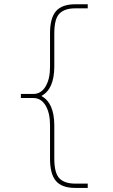

<svg xmlns="http://www.w3.org/2000/svg" viewBox="-20 -790 540 920"><path d="M179.7 -331.1V-329.1Q239.3 -296.9 240.2 -190.4V-30.3Q240.2 40 265.1 64.9Q290 89.8 339.8 89.8H400.4V110.4H339.8Q276.4 110.4 248 77.1Q219.7 43.9 219.7 -30.3V-190.4Q219.7 -249 198.2 -284.7Q176.8 -320.3 139.6 -320.3H80.1V-339.8H139.6Q176.8 -339.8 198.2 -375.5Q219.7 -411.1 219.7 -469.7V-629.9Q219.7 -704.1 248.5 -736.8Q277.3 -769.5 339.8 -769.5H400.4V-750H339.8Q290 -750 265.1 -725.1Q240.2 -700.2 240.2 -629.9V-469.7Q239.3 -363.3 179.7 -331.1Z"/></svg>

Font: Mgen+ 1mn thin
Style: Regular
Weight: 100
Designer: [Source Han Sans]
Ryoko NISHIZUKA  (kana & ideographs); Paul D. Hunt (Latin, Greek & Cyrillic); Wenlong ZHANG  (bopomofo
Version: Version 1.059.20150602